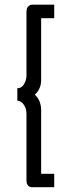

<svg xmlns="http://www.w3.org/2000/svg" viewBox="-20 -760 299 811"><path d="M153.8 -683.1V-421.9Q153.8 -384.3 127 -359.9Q141.1 -347.7 147.5 -330.1Q153.8 -312.5 153.8 -297.9V-25.9H209V30.8H115.2Q105.5 30.8 98.6 23.7Q91.8 16.6 91.8 1V-279.8Q91.8 -300.3 81.3 -316.7Q70.8 -333 53.2 -335V-387.2Q71.8 -387.2 81.8 -405Q91.8 -422.9 91.8 -439.9V-710Q91.8 -726.1 99.6 -733.2Q107.4 -740.2 115.2 -740.2H209V-683.1Z"/></svg>

Font: Rawline
Style: Regular
Weight: 400
Designer: Matt McInerney, Pablo Impallari, Rodrigo Fuenzalida
Foundry: Matt McInerney, Pablo Impallari, Rodrigo Fuenzalida
Version: Version 4.020;PS 004.020;hotconv 1.0.88;makeotf.lib2.5.64775